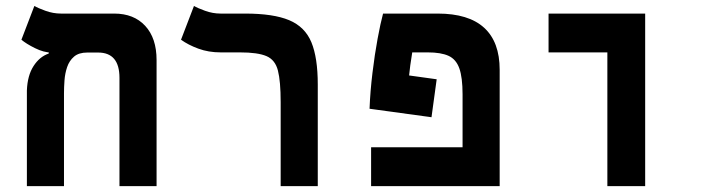

<svg xmlns="http://www.w3.org/2000/svg" viewBox="-20 -632 2384 652"><path d="M511.7 -428.2V0H385.7V-367.7Q385.7 -453.6 313 -453.6H154.3Q128.9 -453.6 98.9 -468.5Q68.8 -483.4 52.7 -497.1L96.7 -611.8Q107.9 -605 134 -595.5Q160.2 -585.9 187 -585.9H367.7Q434.6 -585.9 473.1 -544.2Q511.7 -502.4 511.7 -428.2ZM145.5 -450.2V-485.4L276.4 -453.6Q247.6 -453.6 231.4 -439.7Q215.3 -425.8 208 -404.3Q200.7 -382.8 199 -359.1Q197.3 -335.4 197.3 -315.4V0H71.3V-324.7Q73.2 -375.5 93.8 -407.5Q114.3 -439.5 145.5 -450.2Z M1059.1 -345.2V0H933.1V-285.2Q933.1 -356 923.8 -392.3Q914.6 -428.7 885 -441.4Q855.5 -454.1 794.4 -454.1H729.5Q688 -454.1 653.6 -466.8Q619.1 -479.5 594.7 -497.1L638.7 -611.8Q649.9 -605 676 -595.5Q702.1 -585.9 729 -585.9H812.5Q908.2 -585.9 961.9 -563.5Q1015.6 -541 1037.4 -488.5Q1059.1 -436 1059.1 -345.2Z M1676.8 -131.8V0H1240.2V-131.8ZM1462.9 -362.8 1445.3 -233.9 1234.9 -262.7 1262.2 -390.6ZM1676.8 -395V0H1550.8V-311.5Q1550.8 -369.1 1539.8 -399.9Q1528.8 -430.7 1503.2 -442.4Q1477.5 -454.1 1432.6 -454.1H1379.9Q1372.6 -411.1 1367.9 -364.5Q1363.3 -317.9 1359.9 -261.7L1234.9 -262.7Q1237.3 -322.8 1244.9 -385Q1252.4 -447.3 1262.2 -500.2Q1272 -553.2 1280.8 -585.9H1466.3Q1571.3 -585.9 1624 -537.8Q1676.8 -489.7 1676.8 -395Z M2042.5 0V-585.9H2170.9V0ZM1842.8 -454.1V-585.9H2169.9V-454.1Z"/></svg>

Font: Cascadia Mono
Style: Regular
Weight: 400
Monospace: yes
Designer: Aaron Bell
Foundry: Saja Typeworks
Version: Version 2404.023